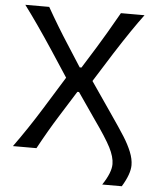

<svg xmlns="http://www.w3.org/2000/svg" viewBox="-58 -762 788 965"><g transform="rotate(5 336.0 -280.0)"><path d="M399.9 -360.8 501.5 -212.9Q555.2 -135.3 579.3 -96.9Q603.5 -58.6 617.9 -22.9Q632.3 12.7 632.3 43.9Q632.3 88.4 592.8 153.3H494.1Q536.6 89.8 536.6 46.9Q536.6 10.3 512.7 -36.4Q488.8 -83 426.3 -170.9L337.4 -299.8H329.1L248 -170.4Q199.2 -92.8 148.9 0H30.3Q101.1 -98.1 166 -203.1L266.6 -365.7L179.7 -498.5Q94.2 -627.9 30.3 -712.9H150.9Q206.1 -615.7 261.2 -530.8L330.1 -423.3H338.9L406.7 -532.2Q447.3 -597.7 512.7 -712.9H631.8Q576.7 -639.6 493.2 -509.3Z"/></g></svg>

Font: Commissioner Flair
Style: Regular
Weight: 400
Designer: Kostas Bartsokas
Foundry: Kostas Bartsokas
Version: Version 1.000